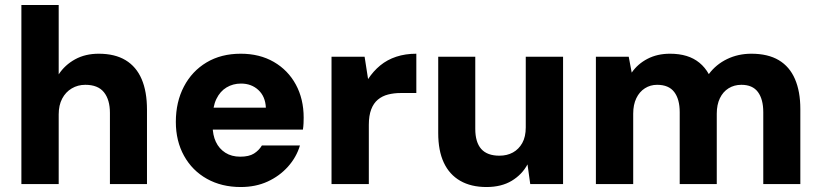

<svg xmlns="http://www.w3.org/2000/svg" viewBox="-20 -740 3303 772"><path d="M66 0V-720H216V-441Q241 -479 282 -501.5Q323 -524 377 -524Q442 -524 485 -498Q528 -472 549.5 -422Q571 -372 571 -299V0H422V-286Q422 -339 398 -369Q374 -399 323 -399Q293 -399 268.5 -384.5Q244 -370 230 -343.5Q216 -317 216 -280V0Z M948 12Q871 12 812 -21Q753 -54 720 -113.5Q687 -173 687 -250Q687 -330 719.5 -392Q752 -454 810.5 -489Q869 -524 948 -524Q1024 -524 1081 -491Q1138 -458 1169.5 -400Q1201 -342 1201 -267Q1201 -257 1200.5 -244.5Q1200 -232 1198 -219H794V-307H1049Q1047 -352 1019 -378Q991 -404 949 -404Q917 -404 891 -388.5Q865 -373 850 -342Q835 -311 835 -263V-234Q835 -197 848 -169.5Q861 -142 886 -126Q911 -110 946 -110Q981 -110 1001 -122.5Q1021 -135 1033 -155H1186Q1172 -108 1138 -70Q1104 -32 1056 -10Q1008 12 948 12Z M1313 0V-512H1446L1460 -422Q1481 -454 1509 -477Q1537 -500 1573.5 -512Q1610 -524 1654 -524V-366H1592Q1564 -366 1540.5 -360Q1517 -354 1499.5 -339.5Q1482 -325 1472.5 -300Q1463 -275 1463 -238V0Z M1936 12Q1874 12 1830.5 -13Q1787 -38 1764.5 -86Q1742 -134 1742 -205V-512H1891V-222Q1891 -168 1915 -141Q1939 -114 1988 -114Q2019 -114 2042.5 -127Q2066 -140 2080 -165Q2094 -190 2094 -228V-512H2244V0H2112L2101 -79Q2079 -38 2037.5 -13Q1996 12 1936 12Z M2376 0V-512H2508L2520 -448Q2544 -483 2583.5 -503.5Q2623 -524 2674 -524Q2711 -524 2740.5 -515Q2770 -506 2792.5 -487.5Q2815 -469 2830 -442Q2859 -481 2903.5 -502.5Q2948 -524 3001 -524Q3068 -524 3111.5 -498Q3155 -472 3176.5 -422Q3198 -372 3198 -302V0H3049V-289Q3049 -341 3027.5 -370Q3006 -399 2961 -399Q2932 -399 2909.5 -385Q2887 -371 2874.5 -345Q2862 -319 2862 -283V0H2713V-289Q2713 -341 2691 -370Q2669 -399 2622 -399Q2595 -399 2573 -385Q2551 -371 2538.5 -345Q2526 -319 2526 -283V0Z"/></svg>

Font: DM Sans 12pt Black
Style: Regular
Weight: 900
Version: Version 4.004;gftools[0.9.30]